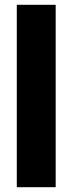

<svg xmlns="http://www.w3.org/2000/svg" viewBox="-20 -780 303 800"><path d="M212 0V-760H50V0Z"/></svg>

Font: Noto Sans Thai ExtCond Blk
Style: Regular
Weight: 900
Width: 2
Designer: Monotype Design Team
Foundry: Monotype Imaging Inc.
Version: Version 2.002